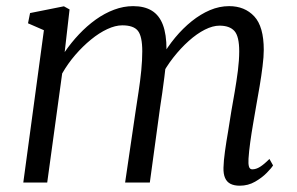

<svg xmlns="http://www.w3.org/2000/svg" viewBox="-20 -580 944 610"><path d="M201 -550 185.5 -414.5Q206 -444.5 231 -471Q256 -497.5 284.2 -517.8Q312.5 -538 342.5 -549.2Q372.5 -560.5 403 -560.5Q439 -560.5 462.5 -546Q486 -531.5 497.5 -501.2Q509 -471 509 -423Q509 -418.5 508.5 -412.8Q508 -407 507.5 -400.2Q507 -393.5 506 -385.5L493.5 -398Q512 -431 536.5 -460.5Q561 -490 589 -512.5Q617 -535 647 -547.8Q677 -560.5 708 -560.5Q757.5 -560.5 787.8 -528Q818 -495.5 818 -421.5Q818 -400 814.2 -369.8Q810.5 -339.5 805 -306.8Q799.5 -274 794 -244Q789.5 -217 784.2 -187Q779 -157 775 -128Q771 -99 769.5 -75.5Q768.5 -59.5 771 -50.8Q773.5 -42 781.5 -42Q793.5 -42 806 -49.8Q818.5 -57.5 836 -75L847.5 -54.5Q842.5 -46 827.5 -30.8Q812.5 -15.5 790.5 -2.8Q768.5 10 741.5 10Q724 10 712.2 4Q700.5 -2 695 -14.8Q689.5 -27.5 690 -47Q690.5 -69 694.8 -99.5Q699 -130 704.8 -163Q710.5 -196 715 -227Q720 -255.5 725.8 -288.8Q731.5 -322 735.8 -355.5Q740 -389 740 -417Q740 -464.5 724.8 -481.5Q709.5 -498.5 677.5 -498.5Q656 -498.5 630.8 -485.8Q605.5 -473 579.8 -450Q554 -427 530.5 -397Q507 -367 489.5 -332.5L507 -382Q505.5 -360 502.2 -334.8Q499 -309.5 495.5 -284.8Q492 -260 488.5 -238L456 0H377.5L410.5 -224.5Q415 -254 420.2 -288.2Q425.5 -322.5 428.8 -356Q432 -389.5 432 -417Q432 -464.5 418.2 -482Q404.5 -499.5 368.5 -499.5Q346.5 -499.5 320.8 -487.5Q295 -475.5 269 -454.2Q243 -433 219.2 -405.5Q195.5 -378 177.5 -346.5L130 0H54L119.5 -484L69 -506L75.5 -538.5L183 -560Z"/></svg>

Font: Merriweather 36pt Light
Style: Italic
Weight: 300
Italic angle: -7.8°
Version: Version 2.101